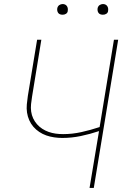

<svg xmlns="http://www.w3.org/2000/svg" viewBox="-20 -932 640 952"><path d="M424 0 471 -282Q426 -267 380.5 -257.5Q335 -248 289 -248Q269 -248 248.5 -251Q228 -254 209.5 -260.5Q191 -267 174.5 -278Q158 -289 145.5 -303.5Q133 -318 125 -336Q117 -354 114 -374Q111 -394 113 -414.5Q115 -435 118 -456L164 -735H185L139 -453Q136 -435 134 -416Q132 -397 134.5 -379Q137 -361 144.5 -345Q152 -329 163.5 -316Q175 -303 189.5 -293.5Q204 -284 221 -278Q238 -272 256 -269.5Q274 -267 293 -267Q338 -267 383.5 -277Q429 -287 474 -302L545 -735H566L445 0ZM490 -859Q484 -859 478 -861Q472 -863 468.5 -868Q465 -873 464 -879Q463 -885 464 -891Q465 -896 467.5 -900Q470 -904 473.5 -906.5Q477 -909 481.5 -910.5Q486 -912 490 -912Q497 -912 502.5 -909.5Q508 -907 511.5 -902Q515 -897 516 -891Q517 -885 516 -879Q516 -874 513.5 -870Q511 -866 507 -863.5Q503 -861 499 -860Q495 -859 490 -859ZM290 -859Q284 -859 278 -861Q272 -863 268.5 -868Q265 -873 264 -879Q263 -885 264 -891Q265 -896 267.5 -900Q270 -904 273.5 -906.5Q277 -909 281.5 -910.5Q286 -912 290 -912Q297 -912 302.5 -909.5Q308 -907 311.5 -902Q315 -897 316 -891Q317 -885 316 -879Q316 -874 313.5 -870Q311 -866 307 -863.5Q303 -861 299 -860Q295 -859 290 -859Z"/></svg>

Font: Iosevka Curly ThExObl
Style: Regular
Weight: 100
Width: 7
Italic angle: -9°
Monospace: yes
Designer: Belleve Invis
Foundry: Belleve Invis
Version: Version 11.1.0; ttfautohint (v1.8.3)